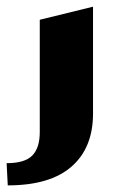

<svg xmlns="http://www.w3.org/2000/svg" viewBox="-52 -395 359 574"><path d="M66.9 -335.9 226.1 -375V-55.2Q226.1 46.9 161.9 103Q97.7 159.2 -28.8 159.2L-32.2 92.8Q22 92.8 44.4 70.1Q66.9 47.4 66.9 0Z"/></svg>

Font: Wesal
Style: Regular
Weight: 900
Designer: Ahmed zaza
Foundry: Ahmed zaza
Version: Version 2.01